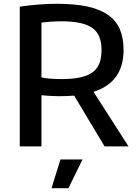

<svg xmlns="http://www.w3.org/2000/svg" viewBox="-20 -770 720 1010"><path d="M298 69H414L340 220H251ZM370 -267Q331 -264 287 -264Q270 -264 244.5 -265.5Q219 -267 198 -269V0H84V-735Q186 -750 280 -750Q372 -750 438 -736Q504 -722 547 -692.5Q590 -663 610 -617Q630 -571 630 -507Q630 -337 472 -287L656 0H530ZM302 -354Q360 -354 400.5 -362.5Q441 -371 466 -389Q491 -407 502.5 -436Q514 -465 514 -507Q514 -547 502.5 -576Q491 -605 465.5 -623Q440 -641 399.5 -649.5Q359 -658 302 -658Q278 -658 248.5 -656Q219 -654 198 -651V-363Q212 -359 241 -356.5Q270 -354 302 -354Z"/></svg>

Font: Encode Sans Normal
Style: Medium
Weight: 500
Designer: Pablo Impallari, Andres Torresi
Foundry: Pablo Impallari, Andres Torresi
Version: Version 1.000; ttfautohint (v1.00) -l 8 -r 50 -G 200 -x 14 -